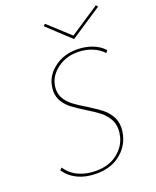

<svg xmlns="http://www.w3.org/2000/svg" viewBox="-157 -944 848 1042"><g transform="rotate(-20 267.5 -423.0)"><path d="M411 -179Q411 -215 393 -243.5Q375 -272 348.5 -292Q322 -312 279 -338Q236 -365 210 -384.5Q184 -404 166.5 -431.5Q149 -459 149 -495Q149 -510 154 -532Q167 -587 219.5 -625Q272 -663 346 -663Q394 -663 434.5 -647.5Q475 -632 501 -603L490 -590Q466 -617 427.5 -632.5Q389 -648 343 -648Q298 -648 261.5 -631Q225 -614 201 -587Q177 -560 170 -529Q166 -514 166 -497Q166 -465 182.5 -440Q199 -415 223.5 -396.5Q248 -378 290 -353Q336 -324 363.5 -303.5Q391 -283 410 -253Q429 -223 429 -183Q429 -163 423 -139Q407 -75 353 -34Q299 7 218 7Q157 7 111.5 -14.5Q66 -36 38 -77L50 -89Q76 -49 120 -28.5Q164 -8 221 -8Q295 -8 344 -46Q393 -84 406 -140Q411 -163 411 -179ZM535 -842 352 -721 221 -843 232 -853 355 -740 526 -853Z"/></g></svg>

Font: Ysabeau Thin
Style: Italic
Weight: 200
Italic angle: -12°
Designer: Christian Thalmann (Catharsis Fonts)
Version: Version 0.003